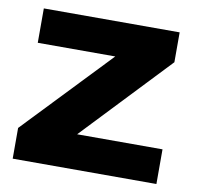

<svg xmlns="http://www.w3.org/2000/svg" viewBox="-65 -603 687 671"><g transform="rotate(10 278.0 -268.0)"><path d="M22 0V-109L313 -414H38V-536H520V-430L229 -123H532V0Z"/></g></svg>

Font: Mona Sans SemiExpanded
Style: Bold
Weight: 700
Width: 6
Designer: Deni Anggara
Foundry: GitHub
Version: Version 2.000